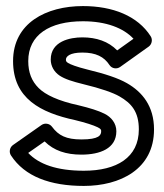

<svg xmlns="http://www.w3.org/2000/svg" viewBox="-20 -572 540 632"><path d="M251 -449C210.5 -449 147 -436.3 147 -376C147 -354.3 158.4 -335 176.1 -323.2C193.5 -311.6 218.5 -303.7 255.1 -294.7C312 -281 352 -266.9 373.1 -254.8C413.1 -231.9 437 -203.9 437 -146C437 -53.5 364 -10 256 -10C166.4 -10 107.4 -31.8 72.8 -68.6L126.9 -106.5C157.4 -76.1 197.4 -63 248 -63C309.3 -63 363 -83.2 363 -140C363 -166.3 346.1 -186.9 323.5 -197.9C303.3 -207.9 276.2 -216.3 238.6 -225.4C172.1 -239.7 129.4 -260 107.2 -282.2C84.4 -304.9 73 -333.1 73 -371C73 -457 142.9 -502 253 -502C329.4 -502 386.6 -479.8 419.4 -444.4L365.7 -406.1C336.9 -435.7 297.3 -449 251 -449ZM251 -399C295.9 -399 322.7 -384.9 340.1 -358.3C348.5 -345.4 364.8 -344 375.5 -351.6L469.5 -418.6C479.3 -425.6 483.4 -440.9 476.1 -452.4C433.2 -519.8 351.1 -552 253 -552C131.9 -552 23 -496.1 23 -371C23 -248.1 112.9 -201.3 227.4 -176.6C261.8 -168.3 287.7 -159.8 301.5 -153.1C312.9 -147.5 313 -144.3 313 -140C313 -127.4 306.7 -113 248 -113C197.8 -113 172.5 -126 151.1 -154.9C143.2 -165.5 127.7 -168.2 116.6 -160.5L22.6 -94.5C12.2 -87.1 8.7 -71.7 16.1 -60.4C61.2 8.9 144.8 40 256 40C375.1 40 487 -14.8 487 -146C487 -222.6 448.5 -269.2 397.9 -298.2C369 -314.8 325.9 -329 266.9 -343.3C232.8 -351.7 210.5 -360.4 203.9 -364.8C197.6 -369 197 -371.1 197 -376C197 -386.1 209.9 -399 251 -399Z"/></svg>

Font: Fog Sans
Style: Outline
Weight: 700
Foundry: Intel Corporation
Version: Version 1.00